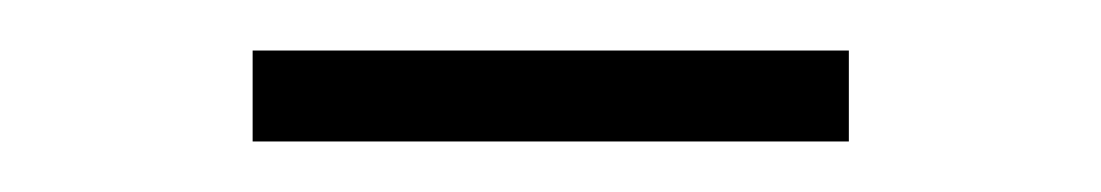

<svg xmlns="http://www.w3.org/2000/svg" viewBox="-20 -343 436 76"><path d="M316 -287V-323H80V-287Z"/></svg>

Font: IBM Plex Thai Looped ExtraLight
Style: Regular
Weight: 200
Designer: Mike Abbink, Paul van der Laan, Pieter van Rosmalen, Ben Mitchell, Mark Frömberg
Foundry: Bold Monday
Version: Version 1.0